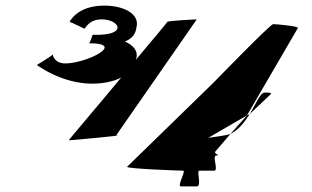

<svg xmlns="http://www.w3.org/2000/svg" viewBox="-20 -664 1113 684"><path d="M112 -432C112 -432 199 -366 308 -366C349 -366 386 -374 412 -388C321 -278 223 -164 225 -164C225 -164 435 -182 394 -182L681 -595C675 -595 577 -590 576 -586C576 -584 525 -524 464 -451L465 -454C474 -483 453 -504 425 -516C453 -528 463 -544 466 -566C479 -612 425 -644 351 -644C254 -644 228 -586 228 -586C232 -586 280 -562 280 -562C286 -562 294 -595 343 -595C405 -595 441 -536 310 -540C311 -546 302 -510 296 -510C434 -510 286 -438 213 -438C169 -438 168 -474 167 -470C166 -464 108 -432 112 -432ZM433 -70C426 -63 619 -56 633 -56C643 -56 610 0 624 0H681C700 0 679 -56 690 -56H743C760 -56 734 -110 751 -110C768 -110 740 -117 747 -124L801 -187C786 -181 741 -176 722 -173L860 -253L1041 -564C1046 -571 963 -578 953 -578C943 -578 749 -378 741 -370ZM801 -187C802 -188 805 -188 805 -189C833 -204 852 -231 870 -258L860 -253ZM870 -258 942 -326C942 -326 958 -336 921 -334C908 -333 892 -296 870 -258Z"/></svg>

Font: Ampere
Style: SuExtIta
Weight: 400
Version: Version 1